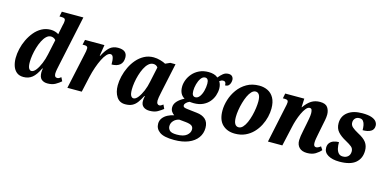

<svg xmlns="http://www.w3.org/2000/svg" viewBox="-87 -1272 4075 2024"><g transform="rotate(15 1950.0 -260.0)"><path d="M168 10Q121 10 92.5 -14Q64 -38 51 -77Q38 -116 38 -163Q38 -210 50 -263Q62 -316 86 -366Q110 -416 144 -457Q178 -498 222.5 -522Q267 -546 320 -546Q345 -546 368 -539Q391 -532 407 -521Q409 -534 413 -553.5Q417 -573 419 -582L427 -622Q431 -636 433.5 -649.5Q436 -663 436 -675Q436 -691 426.5 -698Q417 -705 391 -705H371L382 -760H617L501 -215Q495 -189 489.5 -159.5Q484 -130 484 -113Q484 -72 515 -72Q526 -72 537.5 -78.5Q549 -85 556 -92L576 -52Q551 -30 516.5 -10Q482 10 430 10Q389 10 364 -12Q339 -34 339 -88Q339 -98 340.5 -109Q342 -120 344 -129H338Q302 -53 262.5 -21.5Q223 10 168 10ZM233 -73Q257 -73 281.5 -104.5Q306 -136 326.5 -185.5Q347 -235 358 -288L393 -452Q384 -465 369 -471.5Q354 -478 341 -478Q313 -478 290 -456Q267 -434 249 -398Q231 -362 218.5 -319.5Q206 -277 199.5 -235.5Q193 -194 193 -161Q193 -112 204.5 -92.5Q216 -73 233 -73Z M730 -389Q734 -406 737 -423Q740 -440 740 -455Q740 -481 706 -481H683L695 -536H907L888 -415H893Q927 -481 963 -513.5Q999 -546 1054 -546Q1154 -546 1154 -465Q1154 -411 1121.5 -384.5Q1089 -358 1032 -358Q1033 -406 1024.5 -433.5Q1016 -461 994 -461Q974 -461 952.5 -437.5Q931 -414 910.5 -373Q890 -332 872 -280Q854 -228 841 -171L803 0H646Z M1278 10Q1216 10 1184 -39.5Q1152 -89 1152 -163Q1152 -210 1164.5 -263Q1177 -316 1201 -366Q1225 -416 1260 -456.5Q1295 -497 1341 -521.5Q1387 -546 1443 -546Q1479 -546 1517 -535Q1555 -524 1575 -512L1626 -535H1683L1617 -225Q1615 -213 1610.5 -193Q1606 -173 1602.5 -152Q1599 -131 1599 -117Q1599 -94 1607.5 -83Q1616 -72 1629 -72Q1640 -72 1648.5 -77.5Q1657 -83 1670 -92L1690 -49Q1666 -30 1632 -10Q1598 10 1544 10Q1502 10 1476.5 -10.5Q1451 -31 1451 -72Q1451 -94 1458 -127H1453Q1430 -83 1408 -52.5Q1386 -22 1355.5 -6Q1325 10 1278 10ZM1347 -73Q1371 -73 1396 -105Q1421 -137 1441.5 -186Q1462 -235 1472 -288L1507 -452Q1499 -465 1486 -471.5Q1473 -478 1458 -478Q1429 -478 1405 -456Q1381 -434 1363 -398Q1345 -362 1332.5 -320Q1320 -278 1313.5 -236Q1307 -194 1307 -161Q1307 -111 1318.5 -92Q1330 -73 1347 -73Z M1874 240Q1762 240 1715 206Q1668 172 1668 117Q1668 82 1688 55.5Q1708 29 1740.5 12Q1773 -5 1809 -12Q1793 -22 1779.5 -41Q1766 -60 1766 -88Q1766 -123 1793 -153.5Q1820 -184 1869 -209Q1811 -242 1811 -324Q1811 -360 1825.5 -398.5Q1840 -437 1869 -470.5Q1898 -504 1941.5 -525Q1985 -546 2043 -546Q2073 -546 2099.5 -538.5Q2126 -531 2145 -514Q2167 -542 2192 -562Q2217 -582 2250 -582Q2278 -582 2291.5 -566.5Q2305 -551 2305 -529Q2305 -513 2299.5 -495.5Q2294 -478 2281.5 -466.5Q2269 -455 2245 -455Q2247 -498 2215 -498Q2202 -498 2193 -493.5Q2184 -489 2174 -482Q2195 -450 2195 -405Q2195 -368 2182 -329.5Q2169 -291 2142 -259Q2115 -227 2073 -207.5Q2031 -188 1974 -188Q1962 -188 1950 -189Q1938 -190 1929 -191Q1907 -182 1893 -167.5Q1879 -153 1879 -140Q1879 -124 1892.5 -118.5Q1906 -113 1927 -111L2031 -99Q2092 -93 2127 -61Q2162 -29 2162 32Q2162 93 2128 140Q2094 187 2029.5 213.5Q1965 240 1874 240ZM1974 -253Q2001 -253 2020.5 -280Q2040 -307 2050 -346.5Q2060 -386 2060 -423Q2060 -481 2022 -481Q1996 -481 1976.5 -453.5Q1957 -426 1946.5 -387Q1936 -348 1936 -313Q1936 -281 1946 -267Q1956 -253 1974 -253ZM1887 178Q1960 178 1994.5 149.5Q2029 121 2029 85Q2029 58 2010.5 44.5Q1992 31 1946 26L1874 19Q1838 25 1813.5 51Q1789 77 1789 111Q1789 138 1808.5 158Q1828 178 1887 178Z M2475 10Q2391 10 2339 -40Q2287 -90 2287 -192Q2287 -249 2306 -310.5Q2325 -372 2363.5 -425.5Q2402 -479 2460 -512.5Q2518 -546 2596 -546Q2647 -546 2689 -525.5Q2731 -505 2756 -460.5Q2781 -416 2781 -345Q2781 -301 2769.5 -252.5Q2758 -204 2734 -157.5Q2710 -111 2673.5 -73Q2637 -35 2587.5 -12.5Q2538 10 2475 10ZM2496 -65Q2521 -65 2542 -87.5Q2563 -110 2579 -146.5Q2595 -183 2606 -225.5Q2617 -268 2622.5 -309Q2628 -350 2628 -380Q2628 -431 2613.5 -453.5Q2599 -476 2575 -476Q2551 -476 2530.5 -454.5Q2510 -433 2494 -398.5Q2478 -364 2466 -322Q2454 -280 2447.5 -238.5Q2441 -197 2441 -163Q2441 -112 2455.5 -88.5Q2470 -65 2496 -65Z M3263 10Q3207 10 3177.5 -19.5Q3148 -49 3149 -100Q3150 -121 3153.5 -147Q3157 -173 3165 -209L3181 -289Q3185 -309 3191.5 -344.5Q3198 -380 3198 -405Q3198 -423 3193 -440Q3188 -457 3169 -457Q3149 -457 3129 -432.5Q3109 -408 3091.5 -370.5Q3074 -333 3061 -292.5Q3048 -252 3041 -219L2992 0H2835L2919 -398Q2922 -411 2925 -426Q2928 -441 2928 -453Q2928 -468 2919.5 -474.5Q2911 -481 2889 -481H2869L2880 -536H3088L3084 -442H3087Q3125 -496 3165 -521Q3205 -546 3259 -546Q3320 -546 3342.5 -513Q3365 -480 3365 -436Q3365 -409 3358.5 -375Q3352 -341 3346 -313L3326 -212Q3320 -183 3316 -159Q3312 -135 3312 -114Q3312 -73 3340 -73Q3360 -73 3389 -96L3412 -61Q3391 -35 3354.5 -12.5Q3318 10 3263 10Z M3616 10Q3538 10 3491 -18Q3444 -46 3444 -97Q3444 -129 3460.5 -149.5Q3477 -170 3503.5 -179Q3530 -188 3560 -188Q3559 -152 3566 -121Q3573 -90 3590 -71Q3607 -52 3637 -52Q3672 -52 3693.5 -72Q3715 -92 3715 -127Q3715 -159 3692.5 -177.5Q3670 -196 3628 -219Q3568 -251 3536 -287.5Q3504 -324 3504 -380Q3504 -457 3562 -501.5Q3620 -546 3720 -546Q3784 -546 3821 -533Q3858 -520 3873.5 -499Q3889 -478 3889 -454Q3889 -412 3856.5 -393Q3824 -374 3768 -374Q3768 -401 3763.5 -427Q3759 -453 3745.5 -470.5Q3732 -488 3706 -488Q3675 -488 3658.5 -470.5Q3642 -453 3641 -429Q3639 -397 3663 -375.5Q3687 -354 3730 -331Q3796 -297 3822.5 -260.5Q3849 -224 3849 -172Q3849 -87 3792 -38.5Q3735 10 3616 10Z"/></g></svg>

Font: Noto Serif Condensed ExtraBold
Style: Italic
Weight: 800
Width: 3
Italic angle: -12°
Designer: Monotype Design Team
Foundry: Monotype Imaging Inc.
Version: Version 2.014; ttfautohint (v1.8.4.7-5d5b)